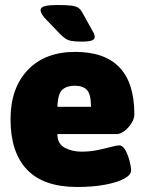

<svg xmlns="http://www.w3.org/2000/svg" viewBox="-20 -738 579 766"><path d="M288 8Q154 8 88 -61Q22 -130 22 -262Q22 -387 91 -459Q160 -531 280 -531Q516 -531 516 -282Q516 -265 504.5 -246.5Q493 -228 476.5 -215.5Q460 -203 445 -203H209Q209 -164 238.5 -148.5Q268 -133 305 -133Q340 -133 370.5 -139.5Q401 -146 423.5 -152Q446 -158 456 -158Q470 -158 480.5 -138.5Q491 -119 497 -95.5Q503 -72 503 -58Q503 -40 475 -25Q447 -10 398.5 -1Q350 8 288 8ZM209 -312H343Q343 -362 327 -379Q311 -396 278 -396Q247 -396 229 -380.5Q211 -365 209 -312ZM306 -572Q281 -572 266.5 -574.5Q252 -577 242 -583.5Q232 -590 220 -602L169 -655Q142 -682 142 -697Q142 -710 160.5 -714Q179 -718 209 -718Q246 -718 265 -715.5Q284 -713 293 -706.5Q302 -700 309 -687L349 -615Q358 -600 358 -591Q358 -581 346 -576.5Q334 -572 306 -572Z"/></svg>

Font: Asap Black
Style: Regular
Weight: 900
Designer: Pablo Cosgaya
Foundry: Omnibus-Type
Version: Version 3.001; ttfautohint (v1.8.4.7-5d5b)